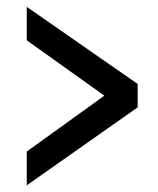

<svg xmlns="http://www.w3.org/2000/svg" viewBox="-20 -554 472 574"><path d="M60 0V-101L292 -268L60 -433.5V-533.5L391.5 -303V-233Z"/></svg>

Font: Mohave Light Medium
Style: Regular
Weight: 500
Version: Version 2.003